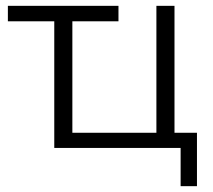

<svg xmlns="http://www.w3.org/2000/svg" viewBox="-20 -507 729 658"><path d="M599 131V0H166V-434H7V-487H386V-434H228V-52H516V-487H578V-52H655V131Z"/></svg>

Font: Nunito Sans 11pt Light
Style: Regular
Weight: 300
Version: Version 3.101;gftools[0.9.27]